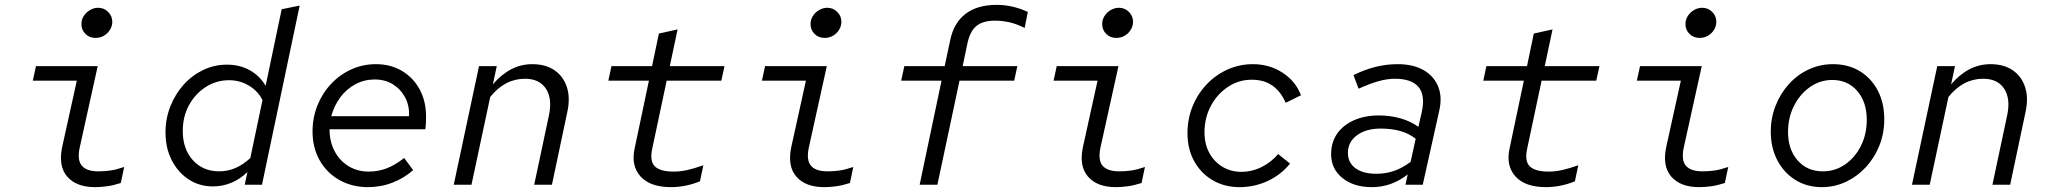

<svg xmlns="http://www.w3.org/2000/svg" viewBox="-20 -760 8440 790"><path d="M373 -604Q348 -604 331.5 -620.5Q315 -637 315 -661Q315 -679 324.5 -694Q334 -709 350 -718.5Q366 -728 384 -728Q408 -728 425 -711Q442 -694 442 -670Q442 -653 432.5 -637.5Q423 -622 407.5 -613Q392 -604 373 -604ZM371 10Q294 10 256.5 -33.5Q219 -77 236 -156L296 -428H115L128 -488H382L308 -153Q297 -102 316.5 -78.5Q336 -55 385 -55Q411 -55 435 -58.5Q459 -62 491 -73L477 -7Q446 3 420 6.5Q394 10 371 10Z M856 7Q800 7 756 -22Q712 -51 686.5 -101Q661 -151 661 -215Q661 -272 681 -322.5Q701 -373 735.5 -411.5Q770 -450 816 -472Q862 -494 914 -494Q966 -494 1007 -471.5Q1048 -449 1073 -407L1139 -722L1213 -737L1058 0H987L998 -52Q969 -24 933 -8.5Q897 7 856 7ZM732 -221Q732 -147 773.5 -101Q815 -55 882 -55Q918 -55 950.5 -69.5Q983 -84 1010 -110L1060 -348Q1042 -385 1004.5 -407.5Q967 -430 923 -430Q870 -430 826.5 -402Q783 -374 757.5 -327Q732 -280 732 -221Z M1494 10Q1429 10 1377 -19Q1325 -48 1295.5 -100Q1266 -152 1266 -219Q1266 -276 1286 -326Q1306 -376 1342 -414.5Q1378 -453 1425.5 -474.5Q1473 -496 1527 -496Q1587 -496 1633.5 -468.5Q1680 -441 1706.5 -392.5Q1733 -344 1733 -281Q1733 -268 1732.5 -255Q1732 -242 1730 -228H1336Q1336 -177 1357 -137.5Q1378 -98 1414.5 -76Q1451 -54 1497 -54Q1535 -54 1570 -67Q1605 -80 1643 -110L1680 -60Q1644 -28 1596 -9Q1548 10 1494 10ZM1343 -282H1663Q1665 -326 1646.5 -360Q1628 -394 1596 -413.5Q1564 -433 1522 -433Q1479 -433 1442.5 -413.5Q1406 -394 1380.5 -360Q1355 -326 1343 -282Z M1847 0 1951 -488H2024L2008 -413Q2043 -454 2083.5 -475Q2124 -496 2170 -496Q2225 -496 2261.5 -471Q2298 -446 2312.5 -401.5Q2327 -357 2314 -298L2251 0H2178L2239 -287Q2253 -355 2226 -395.5Q2199 -436 2140 -436Q2057 -436 1997 -361L1920 0Z M2741 10Q2656 10 2616 -33.5Q2576 -77 2591 -148L2650 -428H2483L2496 -488H2663L2691 -622L2768 -639L2736 -488H2961L2948 -428H2723L2663 -145Q2653 -96 2675 -75Q2697 -54 2752 -54Q2780 -54 2808.5 -60.5Q2837 -67 2874 -80L2860 -14Q2831 -2 2800.5 4Q2770 10 2741 10Z M3373 -604Q3348 -604 3331.5 -620.5Q3315 -637 3315 -661Q3315 -679 3324.5 -694Q3334 -709 3350 -718.5Q3366 -728 3384 -728Q3408 -728 3425 -711Q3442 -694 3442 -670Q3442 -653 3432.5 -637.5Q3423 -622 3407.5 -613Q3392 -604 3373 -604ZM3371 10Q3294 10 3256.5 -33.5Q3219 -77 3236 -156L3296 -428H3115L3128 -488H3382L3308 -153Q3297 -102 3316.5 -78.5Q3336 -55 3385 -55Q3411 -55 3435 -58.5Q3459 -62 3491 -73L3477 -7Q3446 3 3420 6.5Q3394 10 3371 10Z M3764 0 3854 -428H3688L3701 -488H3867L3890 -596Q3905 -667 3953.5 -703.5Q4002 -740 4081 -740Q4113 -740 4144.5 -733Q4176 -726 4209 -711L4196 -645Q4162 -662 4132.5 -668.5Q4103 -675 4074 -675Q4025 -675 3998 -653.5Q3971 -632 3960 -579L3941 -488H4166L4153 -428H3928L3837 0Z M4573 -604Q4548 -604 4531.5 -620.5Q4515 -637 4515 -661Q4515 -679 4524.5 -694Q4534 -709 4550 -718.5Q4566 -728 4584 -728Q4608 -728 4625 -711Q4642 -694 4642 -670Q4642 -653 4632.5 -637.5Q4623 -622 4607.5 -613Q4592 -604 4573 -604ZM4571 10Q4494 10 4456.5 -33.5Q4419 -77 4436 -156L4496 -428H4315L4328 -488H4582L4508 -153Q4497 -102 4516.5 -78.5Q4536 -55 4585 -55Q4611 -55 4635 -58.5Q4659 -62 4691 -73L4677 -7Q4646 3 4620 6.5Q4594 10 4571 10Z M5080 10Q5018 10 4969.5 -18.5Q4921 -47 4893.5 -97Q4866 -147 4866 -212Q4866 -271 4887 -322.5Q4908 -374 4945 -413Q4982 -452 5031 -474Q5080 -496 5135 -496Q5203 -496 5257 -461Q5311 -426 5333 -368L5270 -337Q5251 -382 5216.5 -407Q5182 -432 5130 -432Q5077 -432 5032.5 -402.5Q4988 -373 4962 -324Q4936 -275 4936 -215Q4936 -168 4955.5 -131.5Q4975 -95 5009.5 -74Q5044 -53 5087 -53Q5132 -53 5171.5 -73Q5211 -93 5239 -126L5288 -87Q5251 -41 5196.5 -15.5Q5142 10 5080 10Z M5625 10Q5550 10 5503.5 -27.5Q5457 -65 5457 -126Q5457 -174 5481.5 -209.5Q5506 -245 5550.5 -265Q5595 -285 5654 -285Q5700 -285 5742.5 -273Q5785 -261 5816 -238L5830 -299Q5845 -367 5817 -401.5Q5789 -436 5719 -436Q5687 -436 5650.5 -425.5Q5614 -415 5570 -395L5549 -451Q5596 -474 5640.5 -485Q5685 -496 5731 -496Q5794 -496 5836.5 -472Q5879 -448 5897 -405Q5915 -362 5902 -305L5834 0H5763L5772 -42Q5737 -15 5700.5 -2.5Q5664 10 5625 10ZM5526 -131Q5526 -91 5557 -68Q5588 -45 5643 -45Q5682 -45 5716.5 -57Q5751 -69 5784 -94L5805 -189Q5777 -211 5741.5 -221Q5706 -231 5661 -231Q5601 -231 5563.5 -203.5Q5526 -176 5526 -131Z M6341 10Q6256 10 6216 -33.5Q6176 -77 6191 -148L6250 -428H6083L6096 -488H6263L6291 -622L6368 -639L6336 -488H6561L6548 -428H6323L6263 -145Q6253 -96 6275 -75Q6297 -54 6352 -54Q6380 -54 6408.5 -60.5Q6437 -67 6474 -80L6460 -14Q6431 -2 6400.5 4Q6370 10 6341 10Z M6973 -604Q6948 -604 6931.5 -620.5Q6915 -637 6915 -661Q6915 -679 6924.5 -694Q6934 -709 6950 -718.5Q6966 -728 6984 -728Q7008 -728 7025 -711Q7042 -694 7042 -670Q7042 -653 7032.5 -637.5Q7023 -622 7007.5 -613Q6992 -604 6973 -604ZM6971 10Q6894 10 6856.5 -33.5Q6819 -77 6836 -156L6896 -428H6715L6728 -488H6982L6908 -153Q6897 -102 6916.5 -78.5Q6936 -55 6985 -55Q7011 -55 7035 -58.5Q7059 -62 7091 -73L7077 -7Q7046 3 7020 6.5Q6994 10 6971 10Z M7476 10Q7415 10 7367.5 -19.5Q7320 -49 7293 -100.5Q7266 -152 7266 -218Q7266 -275 7286 -325.5Q7306 -376 7341 -414.5Q7376 -453 7422.5 -474.5Q7469 -496 7522 -496Q7585 -496 7632.5 -467Q7680 -438 7706.5 -387Q7733 -336 7733 -269Q7733 -212 7713 -161.5Q7693 -111 7657.5 -72.5Q7622 -34 7575.5 -12Q7529 10 7476 10ZM7480 -55Q7531 -55 7572 -83.5Q7613 -112 7637 -160Q7661 -208 7661 -267Q7661 -340 7622 -385.5Q7583 -431 7519 -431Q7469 -431 7427.5 -402Q7386 -373 7361.5 -324.5Q7337 -276 7337 -217Q7337 -145 7376.5 -100Q7416 -55 7480 -55Z M7847 0 7951 -488H8024L8008 -413Q8043 -454 8083.5 -475Q8124 -496 8170 -496Q8225 -496 8261.5 -471Q8298 -446 8312.5 -401.5Q8327 -357 8314 -298L8251 0H8178L8239 -287Q8253 -355 8226 -395.5Q8199 -436 8140 -436Q8057 -436 7997 -361L7920 0Z"/></svg>

Font: Red Hat Mono
Style: Italic
Weight: 400
Italic angle: -12°
Monospace: yes
Designer: Pentagram, MCKL
Foundry: MCKL
Version: Version 1.030